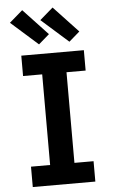

<svg xmlns="http://www.w3.org/2000/svg" viewBox="-64 -1029 627 1070"><g transform="rotate(-5 250.0 -493.5)"><path d="M75 0V-114H182V-621H75V-735H425V-621H318V-114H425V0ZM349 -789 198 -923 272 -987 409 -841ZM179 -789 28 -923 102 -987 239 -841Z"/></g></svg>

Font: Iosevka Curly Slab Heavy
Style: Regular
Weight: 900
Monospace: yes
Designer: Belleve Invis
Foundry: Belleve Invis
Version: Version 22.1.2; ttfautohint (v1.8.4)